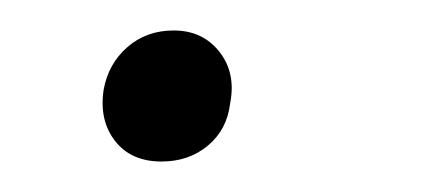

<svg xmlns="http://www.w3.org/2000/svg" viewBox="-20 -101 292 126"><path d="M86 5Q66 5 55.5 -8.5Q45 -22 48 -42Q51 -59 63.5 -70Q76 -81 94 -81Q113 -81 124 -67Q135 -53 131 -33Q129 -16 116.5 -5.5Q104 5 86 5Z"/></svg>

Font: EauTestInfant Semilight
Style: Italic
Weight: 300
Italic angle: -12°
Designer: Christian Thalmann (Catharsis Fonts)
Version: Version 0.001;PS 000.001;hotconv 1.0.88;makeotf.lib2.5.64775